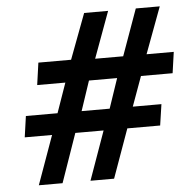

<svg xmlns="http://www.w3.org/2000/svg" viewBox="-51 -748 795 798"><g transform="rotate(-5 347.0 -348.5)"><path d="M79 0H178L249 -203.5H367L294.5 0H393L466 -203.5H603L616 -291.5H496.5L541.5 -415.5H673.5L686 -503.5H572.5L644.5 -697H544.5L475 -503.5H358L429 -697H329L258 -508H121.5L108.5 -415.5H226L182.5 -291.5H50.5L38 -203.5H152ZM283 -291.5 324.5 -415.5H442L400 -291.5Z"/></g></svg>

Font: HK Grotesk
Style: Bold Italic
Weight: 700
Italic angle: -16°
Designer: Alfredo Marco Pradil
Foundry: Hanken Design Co.
Version: Version 3.001;FEAKit 1.0